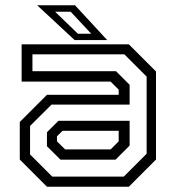

<svg xmlns="http://www.w3.org/2000/svg" viewBox="-20 -708 666 728"><path d="M158 0 55 -103V-245.5L158 -348.5H430V-368L399.5 -398.5H62V-540H468.5L571.5 -437V-103L468.5 0ZM209.5 -102.5 158 -153.5V-206.5L201.5 -250H471.5V-156L418 -102.5ZM178 -38.5H449.5L536 -125V-417.5L451.5 -502H103V-438H420L471.5 -386.5V-311.5H175.5L94 -230.5V-122.5ZM227 -141.5H399.5L430 -172V-212H217L196 -191V-172ZM386.5 -556H263L121 -688H264.5ZM326 -580 248 -663.5H189L275.5 -580Z"/></svg>

Font: Tourney
Style: Regular
Weight: 400
Designer: Tyler Finck
Foundry: Etcetera Type Co
Version: Version 1.015